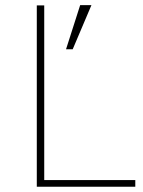

<svg xmlns="http://www.w3.org/2000/svg" viewBox="-20 -711 546 731"><path d="M120.1 0V-690.4H148.4V-25.4H495.1V0ZM231.4 -523.4 285.2 -691.4H328.1L256.8 -523.4Z"/></svg>

Font: Gothic A1 Thin
Style: Regular
Weight: 250
Designer: HanYang I&C Co.,Ltd.
Foundry: HanYang I&C Co.,Ltd.
Version: Version 2.50